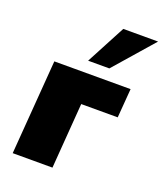

<svg xmlns="http://www.w3.org/2000/svg" viewBox="-140 -852 803 944"><g transform="rotate(20 261.5 -380.0)"><path d="M77 -494H476L464 -342H273L247 0H39ZM232 -554 341 -760H523L343 -554Z"/></g></svg>

Font: Nunito Sans Heavy Heavy
Style: Italic
Weight: 400
Italic angle: -4.541°
Designer: Vernon Adams
Foundry: Vernon Adams
Version: Version 2.002